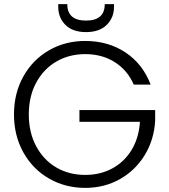

<svg xmlns="http://www.w3.org/2000/svg" viewBox="-20 -906 822 933"><path d="M630 -495Q600 -564 538.5 -603.5Q477 -643 394 -643Q316 -643 254 -607Q192 -571 156 -504.5Q120 -438 120 -350Q120 -262 156 -195Q192 -128 254 -92Q316 -56 394 -56Q467 -56 525.5 -87.5Q584 -119 619.5 -177.5Q655 -236 660 -314H366V-371H734V-320Q729 -228 684 -153.5Q639 -79 563.5 -36Q488 7 394 7Q297 7 218 -38.5Q139 -84 93.5 -165.5Q48 -247 48 -350Q48 -453 93.5 -534.5Q139 -616 218 -661.5Q297 -707 394 -707Q506 -707 590 -651Q674 -595 712 -495ZM534 -873Q534 -820 498.5 -785Q463 -750 398 -750Q333 -750 298 -785Q263 -820 263 -873V-886H307Q307 -806 398 -806Q489 -806 489 -886H534Z"/></svg>

Font: A Bank Premium Light
Style: Regular
Weight: 300
Designer: Ninad Kale (Devanagari), Jonny Pinhorn (Latin), Htun Naung (Myanmar)
Foundry: Indian Type Foundry
Version: 4.004